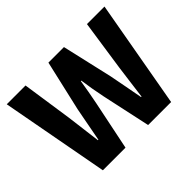

<svg xmlns="http://www.w3.org/2000/svg" viewBox="-140 -872 1092 1092"><g transform="rotate(-45 406.5 -326.0)"><path d="M135 0 14 -652H165L210 -347Q216 -296 223 -244.5Q230 -193 236 -141H240Q250 -193 259.5 -244.5Q269 -296 279 -347L349 -652H474L544 -347Q554 -297 563.5 -245.5Q573 -194 583 -141H587Q594 -194 600.5 -245Q607 -296 614 -347L659 -652H800L684 0H499L435 -296Q427 -334 420.5 -372.5Q414 -411 409 -447H405Q399 -411 392.5 -372.5Q386 -334 378 -296L317 0Z"/></g></svg>

Font: TypoPRO Source Sans Pro
Style: Bold
Weight: 700
Designer: Paul D. Hunt
Foundry: Adobe Systems Incorporated
Version: Version 2.020;PS 2.000;hotconv 1.0.86;makeotf.lib2.5.63406